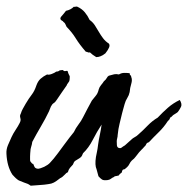

<svg xmlns="http://www.w3.org/2000/svg" viewBox="-60 -553 582 595"><path d="M239.3 -28.3Q233.4 -41 237.3 -66.4Q239.3 -77.1 240.7 -83.5Q242.2 -89.8 244.1 -105.5Q246.1 -120.1 249.5 -135.7Q252.9 -151.4 254.9 -167Q240.2 -144.5 227.5 -119.6Q214.8 -94.7 197.3 -78.1Q194.3 -69.3 190.4 -65.9Q186.5 -62.5 182.1 -60.1Q177.7 -57.6 173.3 -54.7Q168.9 -51.8 166 -43Q161.1 -38.1 156.7 -32.7Q152.3 -27.3 150.4 -19.5Q145.5 -17.6 140.6 -11.7Q131.8 -2.9 128.9 -2Q126 -1 124 1Q114.3 8.8 106.9 12.7Q99.6 16.6 89.8 17.6Q79.1 19.5 62 20.5Q44.9 21.5 35.2 22.5Q28.3 17.6 25.4 16.6Q22.5 15.6 14.6 12.7Q2 7.8 1 7.3Q0 6.8 -3.9 4.9Q-11.7 -1 -14.6 -4.4Q-17.6 -7.8 -21.5 -11.7Q-38.1 -37.1 -40 -76.2Q-41 -89.8 -35.2 -103.5Q-29.3 -117.2 -24.4 -127.9Q-19.5 -138.7 -11.7 -150.4Q-3.9 -162.1 1 -171.9Q3.9 -177.7 3.9 -181.2Q3.9 -184.6 2.9 -187.5Q2 -190.4 2 -193.4Q2 -196.3 4.9 -202.1Q6.8 -209 10.7 -215.8Q14.6 -222.7 19.5 -231.4Q29.3 -248 38.1 -259.3Q46.9 -270.5 52.7 -288.1Q57.6 -301.8 65.9 -309.1Q74.2 -316.4 85.9 -322.3Q90.8 -320.3 100.1 -323.7Q109.4 -327.1 114.3 -331.1Q121.1 -331.1 125 -335Q135.7 -336.9 136.2 -335Q136.7 -333 138.7 -333Q140.6 -332 144 -333Q147.5 -334 149.4 -333Q152.3 -323.2 154.3 -320.3Q156.2 -317.4 156.2 -315.4Q156.2 -312.5 155.8 -307.6Q155.3 -302.7 154.3 -300.8Q148.4 -293 147.9 -291.5Q147.5 -290 146.5 -288.1Q140.6 -280.3 131.8 -267.1Q123 -253.9 116.2 -244.1Q111.3 -236.3 106.4 -233.4Q101.6 -230.5 97.7 -222.7Q95.7 -218.8 94.7 -215.3Q93.8 -211.9 91.8 -208Q81.1 -185.5 66.4 -160.6Q51.8 -135.7 40 -113.3Q39.1 -105.5 36.6 -98.1Q34.2 -90.8 34.2 -84Q34.2 -83 33.7 -78.6Q33.2 -74.2 33.2 -68.8Q33.2 -63.5 33.2 -58.6Q33.2 -53.7 34.2 -52.7Q40 -44.9 41 -45.4Q42 -45.9 43 -44.9Q46.9 -35.2 48.3 -33.7Q49.8 -32.2 54.7 -30.3Q58.6 -29.3 65.9 -31.7Q73.2 -34.2 77.1 -36.1Q88.9 -42 94.7 -48.3Q100.6 -54.7 106.4 -61.5Q111.3 -67.4 120.1 -79.1Q128.9 -90.8 137.7 -103Q146.5 -115.2 155.3 -126.5Q164.1 -137.7 168.9 -143.6Q174.8 -156.2 183.1 -167Q191.4 -177.7 197.3 -189.5Q205.1 -205.1 210.9 -215.8Q216.8 -226.6 224.6 -241.2Q230.5 -249 236.8 -256.3Q243.2 -263.7 246.1 -276.4Q248 -283.2 253.4 -289.6Q258.8 -295.9 261.7 -300.8Q268.6 -306.6 271 -311.5Q273.4 -316.4 277.3 -318.4Q288.1 -321.3 293.9 -322.8Q299.8 -324.2 308.6 -322.3Q316.4 -327.1 325.2 -327.1Q334 -327.1 341.8 -326.2Q341.8 -321.3 344.2 -319.8Q346.7 -318.4 346.7 -314.5Q350.6 -305.7 346.7 -293Q342.8 -280.3 341.8 -267.6Q339.8 -257.8 334.5 -249.5Q329.1 -241.2 326.2 -230.5Q322.3 -215.8 321.3 -212.9Q320.3 -210 318.4 -202.1Q314.5 -184.6 310.5 -169.4Q306.6 -154.3 304.7 -134.8Q304.7 -129.9 303.2 -124.5Q301.8 -119.1 301.8 -115.2Q301.8 -110.4 302.2 -103.5Q302.7 -96.7 307.6 -94.7Q313.5 -92.8 316.9 -95.7Q320.3 -98.6 327.1 -102.5Q332 -106.4 336.9 -111.3Q341.8 -116.2 346.7 -120.1Q351.6 -125 357.4 -127.9Q363.3 -130.9 368.2 -135.7Q383.8 -149.4 397.9 -164.1Q412.1 -178.7 428.7 -188.5Q444.3 -205.1 460.4 -219.2Q476.6 -233.4 497.1 -243.2Q504.9 -230.5 501 -222.2Q497.1 -213.9 491.2 -206.1Q489.3 -204.1 484.4 -201.2Q479.5 -198.2 476.6 -196.3Q474.6 -194.3 471.7 -191.4Q468.8 -188.5 466.8 -188.5Q466.8 -184.6 464.4 -182.1Q461.9 -179.7 460 -177.7Q447.3 -158.2 431.6 -143.1Q416 -127.9 401.4 -112.3Q394.5 -110.4 393.1 -106Q391.6 -101.6 386.7 -97.7Q382.8 -92.8 378.9 -89.4Q375 -85.9 371.1 -81.1Q365.2 -74.2 360.8 -67.9Q356.4 -61.5 348.6 -55.7Q343.8 -50.8 341.3 -45.4Q338.9 -40 334 -35.2Q326.2 -27.3 322.8 -27.8Q319.3 -28.3 317.4 -18.6Q309.6 -12.7 308.6 -10.3Q307.6 -7.8 305.7 -8.8Q303.7 -7.8 298.8 -7.3Q293.9 -6.8 293.9 -4.9Q287.1 -2 283.7 1Q280.3 3.9 274.4 4.9Q261.7 6.8 256.3 3.4Q251 0 245.1 -6.8ZM168.9 -532.2Q170.9 -531.2 173.8 -532.2Q176.8 -533.2 179.7 -532.2Q194.3 -525.4 203.1 -514.6Q211.9 -503.9 217.8 -491.2Q227.5 -484.4 233.9 -474.6Q240.2 -464.8 246.1 -454.6Q252 -444.3 259.3 -434.6Q266.6 -424.8 277.3 -418Q281.2 -413.1 277.8 -405.3Q274.4 -397.5 266.6 -387.7Q252 -376 238.3 -376Q226.6 -382.8 218.8 -390.6Q213.9 -389.6 211.9 -391.1Q210 -392.6 206.1 -392.6Q186.5 -415 174.8 -434.1Q163.1 -453.1 146.5 -469.7Q141.6 -481.4 139.2 -482.9Q136.7 -484.4 134.8 -487.3Q122.1 -493.2 130.4 -502.4Q138.7 -511.7 144.5 -519.5Q159.2 -522.5 168.9 -532.2Z"/></svg>

Font: Seaweed Script
Style: Regular
Weight: 400
Designer: Squid
Foundry: Font Diner, Inc DBA Neapolitan
Version: Version 1.000